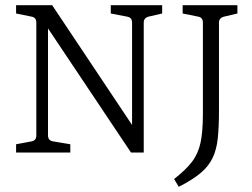

<svg xmlns="http://www.w3.org/2000/svg" viewBox="-20 -588 973 740"><path d="M553 -524Q534 -519 534 -501V0H485L144 -510L165 -513V-66Q165 -46 185 -43L251 -32V0H42V-32L101 -43Q120 -46 120 -66V-501Q120 -521 101 -524L42 -536V-568H181L510 -75L489 -70V-501Q489 -521 469 -524L407 -536V-568H605V-536ZM844 -524Q824 -519 824 -501V-163Q824 -100 819.5 -56Q815 -12 799.5 20.5Q784 53 753 79Q722 105 669 132L651 102Q696 67 720 35.5Q744 4 753 -38.5Q762 -81 762 -149V-501Q762 -521 743 -524L684 -536V-568H895V-536Z"/></svg>

Font: Yrsa Light
Style: Regular
Weight: 300
Designer: Anna Giedrys (Yrsa+Rasa design), David Brezina (Yrsa art-direction, Rasa art-direction, design)
Foundry: Rosetta Type Foundry
Version: Version 2.004